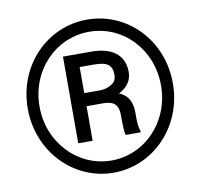

<svg xmlns="http://www.w3.org/2000/svg" viewBox="-81 -807 947 903"><g transform="rotate(-10 393.0 -355.5)"><path d="M44.4 -356C44.4 -149.9 200.2 10.3 391.1 10.3C582 10.3 737.3 -149.9 737.3 -356C737.3 -563 582 -720.7 391.1 -720.7C200.2 -720.7 44.4 -563 44.4 -356ZM100.6 -356C100.6 -529.8 231 -662.6 391.1 -662.6C551.3 -662.6 680.7 -529.8 680.7 -356C680.7 -182.6 551.3 -47.9 391.1 -47.9C231 -47.9 100.6 -182.6 100.6 -356ZM398.9 -319.8C451.2 -319.8 470.7 -297.9 470.7 -250.5V-225.1C470.7 -217.8 471.2 -206.5 471.7 -190.9C472.2 -175.3 473.6 -163.1 477.1 -154.8H547.9V-162.6C542 -177.7 539.6 -200.7 539.6 -224.6V-251C539.6 -297.4 524.4 -334.5 479.5 -352.5C521 -373.5 542 -404.3 542 -444.3C542 -527.8 481.4 -568.8 385.3 -568.8H250V-154.8H318.8V-319.8ZM385.3 -506.8C451.2 -506.8 473.6 -489.7 473.6 -441.4C473.6 -422.4 465.8 -408.2 450.2 -398.4C434.1 -388.2 416 -382.8 395.5 -382.3H318.8V-506.8Z"/></g></svg>

Font: Vazirmatn
Style: Regular
Weight: 400
Designer: Saber Rastikerdar
Foundry: Saber Rastikerdar
Version: Version 33.003